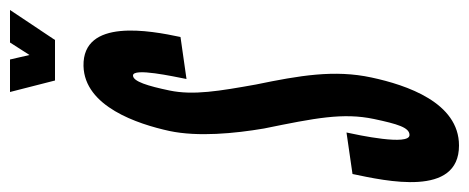

<svg xmlns="http://www.w3.org/2000/svg" viewBox="-314 -633 938 384"><g transform="rotate(-90 155.0 -441.0)"><path d="M267 -800 327 -890H262L237 -851L228 -890H163L186 -800ZM273 -549C286 -610 311 -745 215 -743C134 -741 99 -635 85 -571C73 -514 80 -441 90 -382C111 -279 122 -224 109 -162C99 -115 92 -91 77 -91C55 -91 77 -194 82 -217L-1 -205C-15 -138 -48 8 56 8C142 8 177 -97 192 -167C208 -241 196 -311 178 -398C165 -471 156 -523 166 -571C175 -614 184 -644 196 -644C212 -644 194 -563 189 -537Z"/></g></svg>

Font: League Gothic Condensed Italic
Style: Regular
Weight: 400
Width: 3
Designer: Tyler Finck
Foundry: The League of Moveable Type
Version: Version 1.001;PS 001.001;hotconv 1.0.56;makeotf.lib2.0.21325